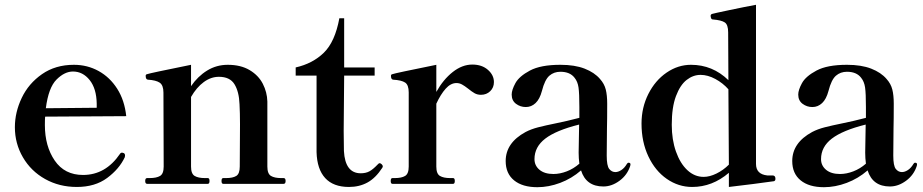

<svg xmlns="http://www.w3.org/2000/svg" viewBox="-20 -766 3846 800"><path d="M501 -118 500 -111Q477 -62 426.5 -24.5Q376 13 300 13Q227 13 168 -20Q109 -53 75.5 -110.5Q42 -168 42 -236Q42 -298 70.5 -358Q99 -418 155 -457Q211 -496 288 -496Q344 -496 391 -470Q438 -444 468.5 -396Q499 -348 506 -282L168 -280Q167 -269 167 -245Q167 -157 208 -97Q249 -37 326 -37Q420 -37 480 -125Q483 -130 489 -130Q490 -130 496 -128Q501 -125 501 -118ZM171 -315 383 -317V-334Q382 -397 353.5 -432.5Q325 -468 284 -468Q249 -468 215.5 -434.5Q182 -401 171 -315Z M1162 -24Q1170 -24 1170 -12Q1170 0 1162 0H910Q903 0 903 -12Q903 -24 910 -24H922Q950 -24 964.5 -33Q979 -42 979 -72L980 -248Q980 -296 978 -332Q976 -384 957 -415Q938 -446 892 -446Q859 -446 829 -424Q799 -402 776 -362V-72Q776 -42 791 -33Q806 -24 834 -24H846Q853 -24 853 -12Q853 0 846 0H593Q585 0 585 -12Q585 -24 593 -24H603Q632 -24 647 -33Q662 -42 662 -72L661 -380Q661 -411 645.5 -421.5Q630 -432 596 -434Q587 -435 587 -450Q587 -456 593 -457Q603 -461 776 -496V-407Q804 -448 843 -472Q882 -496 929 -496Q983 -496 1020 -474Q1057 -452 1075 -417Q1093 -382 1094 -343V-251V-72Q1094 -42 1109 -33Q1124 -24 1152 -24Z M1299 -132V-451H1212V-485Q1283 -501 1329.5 -546.5Q1376 -592 1394 -690H1414V-485H1541V-451H1414L1412 -220L1413 -137Q1418 -44 1483 -44Q1504 -44 1519 -52Q1534 -60 1553 -80Q1558 -86 1562 -86Q1566 -86 1570.5 -81.5Q1575 -77 1575 -73Q1575 -71 1573 -67Q1545 -24 1511 -5.5Q1477 13 1434 13Q1369 13 1335 -24Q1301 -61 1299 -132Z M2038 -424Q2038 -401 2022.5 -386Q2007 -371 1984 -371Q1969 -371 1957.5 -377.5Q1946 -384 1930 -397Q1916 -408 1905 -414Q1894 -420 1882 -420Q1858 -420 1837 -396.5Q1816 -373 1798 -334V-72Q1798 -42 1813 -33Q1828 -24 1856 -24H1868Q1875 -24 1875 -12Q1875 0 1868 0H1615Q1608 0 1608 -12Q1608 -24 1615 -24H1625Q1653 -24 1668 -33Q1683 -42 1683 -72V-381Q1683 -412 1668 -422Q1653 -432 1618 -434Q1609 -435 1609 -450Q1609 -456 1615 -457Q1625 -461 1798 -496V-383Q1827 -435 1866.5 -466Q1906 -497 1948 -497Q1988 -497 2013 -475Q2038 -453 2038 -424Z M2607 -81 2606 -75Q2594 -37 2561.5 -13Q2529 11 2494 11Q2422 11 2401 -56Q2362 -22 2314 -4Q2266 14 2219 14Q2157 14 2122 -14.5Q2087 -43 2087 -95Q2087 -171 2170 -216Q2193 -228 2222 -235.5Q2251 -243 2300 -253Q2315 -256 2343.5 -262.5Q2372 -269 2394 -275V-320Q2394 -377 2390.5 -401.5Q2387 -426 2374 -442Q2355 -467 2315 -467Q2288 -467 2269 -450.5Q2250 -434 2238 -387Q2229 -353 2211.5 -336.5Q2194 -320 2171 -320Q2148 -320 2130 -333.5Q2112 -347 2112 -372Q2112 -391 2127.5 -419.5Q2143 -448 2188 -472Q2233 -496 2315 -496Q2375 -496 2416 -480Q2457 -464 2480 -437Q2498 -417 2504 -393Q2510 -369 2510 -334Q2510 -266 2509 -230L2508 -118Q2508 -75 2518.5 -62Q2529 -49 2544 -49Q2556 -49 2569 -57.5Q2582 -66 2592 -83Q2595 -88 2599 -88Q2607 -88 2607 -81ZM2394 -84Q2391 -107 2391 -130L2393 -247Q2297 -223 2252 -188.5Q2207 -154 2207 -103Q2207 -76 2228 -58.5Q2249 -41 2286 -41Q2313 -41 2341.5 -52Q2370 -63 2394 -84Z M3211 -21Q3211 -13 3205 -11Q3177 -7 3119.5 0.5Q3062 8 3017 13V-46Q2948 13 2864 13Q2807 13 2758.5 -20.5Q2710 -54 2681.5 -114.5Q2653 -175 2653 -251Q2653 -318 2681.5 -374.5Q2710 -431 2757.5 -463.5Q2805 -496 2859 -496Q2949 -496 3015 -432L3014 -631Q3014 -663 3000 -672.5Q2986 -682 2950 -685Q2945 -685 2943 -690Q2941 -695 2941 -700Q2941 -706 2947 -708Q2953 -710 3019.5 -724Q3086 -738 3130 -746V-83Q3130 -40 3177 -35H3199Q3211 -35 3211 -21ZM3017 -80 3015 -394Q2992 -420 2960.5 -437Q2929 -454 2899 -454Q2868 -454 2841 -433Q2814 -412 2796.5 -365.5Q2779 -319 2779 -246Q2779 -184 2796.5 -134.5Q2814 -85 2844 -57Q2874 -29 2912 -29Q2937 -29 2965.5 -43Q2994 -57 3017 -80Z M3801 -81 3800 -75Q3788 -37 3755.5 -13Q3723 11 3688 11Q3616 11 3595 -56Q3556 -22 3508 -4Q3460 14 3413 14Q3351 14 3316 -14.5Q3281 -43 3281 -95Q3281 -171 3364 -216Q3387 -228 3416 -235.5Q3445 -243 3494 -253Q3509 -256 3537.5 -262.5Q3566 -269 3588 -275V-320Q3588 -377 3584.5 -401.5Q3581 -426 3568 -442Q3549 -467 3509 -467Q3482 -467 3463 -450.5Q3444 -434 3432 -387Q3423 -353 3405.5 -336.5Q3388 -320 3365 -320Q3342 -320 3324 -333.5Q3306 -347 3306 -372Q3306 -391 3321.5 -419.5Q3337 -448 3382 -472Q3427 -496 3509 -496Q3569 -496 3610 -480Q3651 -464 3674 -437Q3692 -417 3698 -393Q3704 -369 3704 -334Q3704 -266 3703 -230L3702 -118Q3702 -75 3712.5 -62Q3723 -49 3738 -49Q3750 -49 3763 -57.5Q3776 -66 3786 -83Q3789 -88 3793 -88Q3801 -88 3801 -81ZM3588 -84Q3585 -107 3585 -130L3587 -247Q3491 -223 3446 -188.5Q3401 -154 3401 -103Q3401 -76 3422 -58.5Q3443 -41 3480 -41Q3507 -41 3535.5 -52Q3564 -63 3588 -84Z"/></svg>

Font: Shippori Mincho
Style: Bold
Weight: 700
Designer: FONTDASU
Foundry: FONTDASU / Google Inc. / but / Adobe
Version: Version 3.110; ttfautohint (v1.8.3)